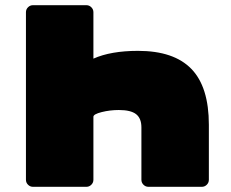

<svg xmlns="http://www.w3.org/2000/svg" viewBox="-20 -720 890 740"><path d="M340 -673V-494Q407 -524 512 -524Q650 -524 717.5 -454.5Q785 -385 785 -239V-27Q785 -16 777 -8Q769 0 758 0H552Q541 0 533 -8Q525 -16 525 -27V-229Q525 -264 504.5 -280Q484 -296 438 -296Q404 -296 372 -288Q340 -280 340 -270V-27Q340 -16 332 -8Q324 0 313 0H107Q96 0 88 -8Q80 -16 80 -27V-673Q80 -684 88 -692Q96 -700 107 -700H313Q324 -700 332 -692Q340 -684 340 -673Z"/></svg>

Font: Rubik Mono One
Style: Regular
Weight: 400
Designer: Hubert and Fischer with Elvire Volk Leonovitch (Cyrillic Expansion: Cyreal)
Foundry: Hubert and Fischer with Elvire Volk Leonovitch
Version: Version 2.000